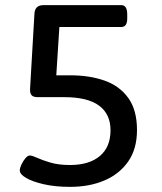

<svg xmlns="http://www.w3.org/2000/svg" viewBox="-20 -720 629 747"><path d="M253 7Q195 7 151 -3Q107 -13 82 -27.5Q57 -42 57 -57Q57 -66 63.5 -80Q70 -94 79 -104.5Q88 -115 96 -115Q105 -115 124.5 -106Q144 -97 176 -87.5Q208 -78 252 -78Q327 -78 368.5 -113Q410 -148 410 -213Q410 -276 365.5 -309Q321 -342 230 -342H127Q109 -342 102.5 -350Q96 -358 97 -375L114 -667Q116 -700 149 -700H452Q475 -700 475 -664V-648Q475 -615 452 -615H211L199 -427H254Q328 -427 386.5 -406.5Q445 -386 479 -339Q513 -292 513 -214Q513 -141 479 -92Q445 -43 386.5 -18Q328 7 253 7Z"/></svg>

Font: Asap Semi Expanded Medium
Style: Regular
Weight: 500
Width: 6
Designer: Pablo Cosgaya
Foundry: Omnibus-Type
Version: Version 3.001; ttfautohint (v1.8.4.7-5d5b)